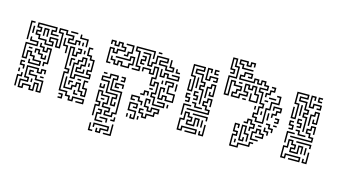

<svg xmlns="http://www.w3.org/2000/svg" viewBox="-94 -1023 2757 1562"><g transform="rotate(15 1284.0 -242.0)"><path d="M41 -390V-546H77V-534H53V-390ZM191 -384V-414H131V-444H101V-486H131V-504H101V-546H263V-504H233V-486H287V-474H221V-516H251V-534H113V-516H143V-474H113V-456H143V-426H203V-396H251V-414H221V-456H293V-396H311V-504H281V-546H353V-516H413V-474H383V-456H431V-486H473V-450H461V-474H443V-444H371V-486H401V-504H341V-534H293V-516H323V-384H281V-444H233V-426H263V-384ZM377 -534V-546H437V-534ZM521 -450V-504H461V-540H473V-516H533V-450ZM161 -450V-516H203V-450H191V-504H173V-450ZM71 -450V-510H83V-450ZM371 -360V-414H341V-480H353V-426H383V-360ZM491 -450V-480H503V-450ZM461 -174V-306H491V-336H521V-366H563V-294H533V-264H503V-246H551V-270H563V-234H491V-276H521V-306H551V-354H533V-324H503V-294H473V-186H491V-216H611V-234H581V-276H611V-354H581V-384H551V-456H587V-444H563V-396H593V-366H623V-264H593V-246H623V-204H503V-174ZM491 6V-24H461V-54H401V-216H431V-234H401V-426H443V-366H461V-396H491V-414H467V-426H503V-384H473V-354H431V-414H413V-246H443V-204H413V-66H473V-36H503V-6H521V-36H623V6H557V-6H611V-24H533V6ZM521 -390V-420H533V-390ZM101 -204V-240H113V-216H191V-234H131V-264H101V-294H83V-234H41V-366H131V-384H71V-420H83V-396H143V-354H53V-246H71V-306H113V-276H143V-246H203V-204ZM221 -210V-246H251V-354H233V-324H191V-354H161V-390H173V-366H203V-336H221V-366H263V-234H233V-210ZM77 -324V-336H107V-324ZM191 -264V-294H161V-324H143V-300H131V-336H173V-306H203V-276H221V-300H233V-264ZM431 -270V-336H467V-324H443V-270ZM581 -300V-330H593V-300ZM71 -150V-174H41V-216H77V-204H53V-186H83V-150ZM527 -174V-186H557V-174ZM581 -54V-84H551V-144H533V-114H503V-84H431V-180H443V-96H491V-126H521V-156H563V-96H593V-66H611V-114H581V-186H617V-174H593V-126H623V-54ZM71 6V-66H131V-84H101V-186H203V-156H221V-186H263V-150H251V-174H233V-144H191V-174H113V-96H143V-54H83V-6H101V-36H173V-6H191V-66H233V-6H251V-84H191V-114H131V-156H167V-144H143V-126H203V-96H263V6H221V-54H203V6H161V-24H113V6ZM461 -120V-156H497V-144H473V-120ZM41 -120V-150H53V-120ZM227 -114V-126H257V-114ZM41 0V-96H71V-120H83V-84H53V0ZM521 -54V-90H533V-66H557V-54ZM161 -60V-90H173V-60ZM407 6V-6H431V-24H407V-36H443V6Z M714 -373V-505H756V-475H774V-505H834V-523H804V-553H786V-523H744V-553H726V-529H714V-565H756V-535H774V-565H816V-535H846V-493H786V-463H744V-493H726V-385H750V-373ZM840 -463V-475H864V-505H894V-553H840V-565H906V-493H876V-463ZM930 -373V-385H984V-403H954V-523H924V-565H1086V-499H1074V-553H936V-535H966V-415H996V-373ZM1110 -553V-565H1140V-553ZM1044 -433V-523H990V-535H1056V-445H1074V-475H1104V-535H1206V-493H1146V-475H1206V-445H1254V-463H1224V-529H1236V-475H1266V-433H1194V-463H1134V-505H1194V-523H1116V-463H1086V-433ZM984 -433V-475H1014V-493H990V-505H1026V-463H996V-445H1020V-433ZM774 -373V-403H744V-439H756V-415H786V-385H804V-415H846V-385H894V-415H924V-463H906V-433H780V-445H894V-475H936V-403H906V-373H834V-403H816V-373ZM1284 -433V-469H1296V-445H1320V-433ZM1164 -133V-193H1134V-235H1164V-313H1146V-283H1104V-355H1134V-433H1116V-373H1074V-403H1026V-379H1014V-415H1086V-385H1104V-445H1146V-343H1116V-295H1134V-325H1176V-223H1146V-205H1176V-145H1254V-163H1200V-175H1266V-133ZM1164 -373V-439H1176V-385H1194V-415H1236V-385H1314V-403H1260V-415H1326V-373H1224V-403H1206V-373ZM1194 -193V-295H1236V-259H1224V-283H1206V-205H1224V-235H1266V-205H1314V-253H1254V-325H1284V-343H1236V-319H1224V-355H1296V-313H1266V-265H1326V-193H1254V-223H1236V-193ZM1194 -319V-349H1206V-319ZM1314 -289V-349H1326V-289ZM714 71V-25H744V-43H714V-145H756V-115H816V-43H786V-25H846V17H816V35H864V5H894V-163H804V-265H834V-283H786V-253H726V-235H786V-145H876V-103H846V-55H864V-79H876V-43H834V-115H864V-133H774V-223H714V-265H774V-295H846V-253H816V-175H906V17H876V47H804V5H834V-13H774V-55H804V-103H744V-133H726V-55H756V-13H726V71ZM720 -283V-295H750V-283ZM870 -253V-265H894V-283H870V-295H906V-253ZM1110 -253V-265H1140V-253ZM1050 -193V-205H1074V-235H1116V-199H1104V-223H1086V-193ZM834 -193V-235H906V-199H894V-223H846V-205H870V-193ZM714 -163V-199H726V-175H744V-199H756V-163ZM1074 -109V-133H1044V-163H996V-145H1020V-133H984V-175H1056V-145H1086V-109ZM1104 -13V-43H1074V-85H1110V-73H1086V-55H1116V-25H1134V-55H1194V-85H1224V-103H1176V-73H1134V-103H1104V-175H1146V-139H1134V-163H1116V-115H1146V-85H1164V-115H1236V-73H1206V-43H1146V-13ZM1284 -139V-169H1296V-139ZM1014 17V-19H1026V5H1044V-43H984V-115H1056V-73H1020V-85H1044V-103H996V-55H1056V17ZM750 -73V-85H780V-73ZM984 11V-19H996V11ZM1074 11V-19H1086V11ZM744 107V35H774V17H750V5H786V47H756V95H810V107ZM870 77V65H894V41H906V77ZM834 101V77H780V65H846V101ZM840 197V185H894V101H906V197ZM774 197V161H786V185H804V155H864V137H756V161H744V125H876V167H816V197ZM714 197V131H726V185H750V197Z M1530 -240V-354H1500V-396H1530V-414H1500V-474H1440V-516H1500V-534H1422V-456H1452V-324H1410V-420H1422V-336H1440V-444H1410V-546H1512V-504H1452V-486H1512V-426H1542V-384H1512V-366H1542V-240ZM1530 -444V-546H1572V-510H1560V-534H1542V-456H1560V-486H1632V-444H1596V-456H1620V-474H1572V-444ZM1590 -504V-546H1626V-534H1602V-516H1626V-504ZM1470 -360V-450H1482V-360ZM1560 -300V-396H1590V-426H1632V-324H1590V-360H1602V-336H1620V-414H1602V-384H1572V-300ZM1476 -264V-276H1500V-294H1470V-336H1506V-324H1482V-306H1512V-264ZM1416 -234V-246H1440V-264H1410V-306H1446V-294H1422V-276H1452V-234ZM1446 -174V-186H1620V-204H1590V-234H1560V-276H1590V-306H1632V-240H1620V-294H1602V-264H1572V-246H1602V-216H1632V-174ZM1500 -204V-234H1476V-246H1512V-216H1566V-204ZM1410 -120V-216H1476V-204H1422V-120ZM1410 6V-96H1440V-156H1482V-126H1512V-84H1482V-66H1530V-126H1572V-60H1560V-114H1542V-54H1470V-96H1500V-114H1470V-144H1452V-84H1422V-6H1440V-36H1572V6H1476V-6H1560V-24H1452V6ZM1620 -120V-144H1506V-156H1632V-120ZM1590 -60V-120H1602V-60ZM1590 6V-30H1602V-6H1620V-90H1632V6Z M1706 -369V-531H1766V-609H1736V-669H1718V-591H1748V-549H1712V-561H1736V-579H1706V-681H1748V-621H1778V-519H1718V-381H1736V-501H1778V-471H1838V-429H1808V-399H1778V-381H1826V-411H1886V-429H1856V-501H1898V-471H1916V-501H1958V-441H1988V-369H1916V-435H1928V-381H1976V-429H1946V-489H1928V-459H1886V-489H1868V-441H1898V-399H1838V-369H1766V-411H1796V-441H1826V-459H1766V-489H1748V-369ZM1796 -609V-639H1766V-681H1838V-651H1856V-681H1898V-645H1886V-669H1868V-639H1826V-669H1778V-651H1808V-621H1892V-609ZM2006 -219V-249H1976V-291H2006V-351H2036V-369H2006V-459H1976V-501H2036V-519H2006V-549H1988V-519H1946V-549H1928V-519H1796V-561H1826V-591H1898V-549H1862V-561H1886V-579H1838V-549H1808V-531H1916V-561H1958V-531H1976V-561H2018V-531H2048V-489H1988V-471H2018V-381H2048V-339H2018V-279H1988V-261H2018V-231H2066V-351H2096V-411H2156V-459H2132V-471H2168V-399H2108V-339H2078V-219ZM2036 -435V-471H2066V-501H2096V-519H2072V-531H2108V-489H2078V-459H2048V-435ZM1802 -489V-501H1832V-489ZM2072 -429V-441H2132V-429ZM2042 -399V-411H2072V-399ZM1862 -369V-381H1892V-369ZM2126 -285V-321H2156V-351H2186V-369H2138V-345H2126V-381H2198V-339H2168V-309H2138V-285ZM1976 -315V-345H1988V-315ZM2036 -285V-315H2048V-285ZM2096 -255V-315H2108V-255ZM2162 -249V-261H2186V-279H2162V-291H2198V-249ZM1976 -135V-171H2006V-189H1976V-219H1958V-189H1922V-201H1946V-231H1988V-201H2018V-159H1988V-135ZM2156 -165V-189H2126V-219H2102V-231H2138V-201H2168V-165ZM2162 -219V-231H2192V-219ZM2042 -189V-201H2072V-189ZM2126 -135V-159H2096V-195H2108V-171H2138V-135ZM1856 21V-81H1886V-99H1856V-171H1898V-135H1886V-159H1868V-111H1898V-69H1868V9H1916V-21H2006V-51H2042V-39H2018V-9H1928V21ZM1916 -39V-171H1958V-111H1988V-45H1976V-99H1946V-159H1928V-51H1946V-75H1958V-39ZM2006 -69V-141H2036V-171H2078V-141H2108V-99H2042V-111H2096V-129H2066V-159H2048V-129H2018V-81H2072V-69ZM1886 -15V-45H1898V-15Z M2402 -240V-354H2372V-396H2402V-414H2372V-474H2312V-516H2372V-534H2294V-456H2324V-324H2282V-420H2294V-336H2312V-444H2282V-546H2384V-504H2324V-486H2384V-426H2414V-384H2384V-366H2414V-240ZM2402 -444V-546H2444V-510H2432V-534H2414V-456H2432V-486H2504V-444H2468V-456H2492V-474H2444V-444ZM2462 -504V-546H2498V-534H2474V-516H2498V-504ZM2342 -360V-450H2354V-360ZM2432 -300V-396H2462V-426H2504V-324H2462V-360H2474V-336H2492V-414H2474V-384H2444V-300ZM2348 -264V-276H2372V-294H2342V-336H2378V-324H2354V-306H2384V-264ZM2288 -234V-246H2312V-264H2282V-306H2318V-294H2294V-276H2324V-234ZM2318 -174V-186H2492V-204H2462V-234H2432V-276H2462V-306H2504V-240H2492V-294H2474V-264H2444V-246H2474V-216H2504V-174ZM2372 -204V-234H2348V-246H2384V-216H2438V-204ZM2282 -120V-216H2348V-204H2294V-120ZM2282 6V-96H2312V-156H2354V-126H2384V-84H2354V-66H2402V-126H2444V-60H2432V-114H2414V-54H2342V-96H2372V-114H2342V-144H2324V-84H2294V-6H2312V-36H2444V6H2348V-6H2432V-24H2324V6ZM2492 -120V-144H2378V-156H2504V-120ZM2462 -60V-120H2474V-60ZM2462 6V-30H2474V-6H2492V-90H2504V6Z"/></g></svg>

Font: Rubik Maze
Style: Regular
Weight: 400
Designer: Hubert and Fischer, NaN
Foundry: Hubert and Fischer, NaN
Version: Version 2.200